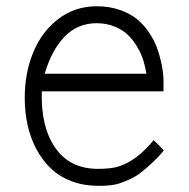

<svg xmlns="http://www.w3.org/2000/svg" viewBox="-20 -582 603 614"><path d="M59.1 -269Q59.1 -349.6 86.9 -416Q114.7 -482.4 167.7 -522.2Q220.7 -562 289.1 -562Q329.6 -562 363 -550.3Q396.5 -538.6 418.2 -520.8Q439.9 -502.9 456.3 -478.5Q472.7 -454.1 481.2 -431.4Q489.7 -408.7 495.1 -384.3Q500.5 -359.9 501.7 -345.5Q502.9 -331.1 502.9 -319.8V-290H113.8Q109.9 -176.8 156.7 -109.4Q203.6 -42 293 -42Q333 -42 356.4 -48.8Q416.5 -66.4 471.2 -133.8Q477.1 -128.4 483.2 -122.3Q489.3 -116.2 495.4 -109.9Q501.5 -103.5 503.9 -101.1Q483.9 -76.7 463.1 -57.9Q442.4 -39.1 426.8 -27.3Q411.1 -15.6 391.8 -7.3Q372.6 1 361.8 4.6Q351.1 8.3 334 10.3Q316.9 12.2 312 12.2Q307.1 12.2 293 12.2Q247.6 12.2 209 -2.4Q170.4 -17.1 143.1 -43Q115.7 -68.8 96.7 -104.5Q77.6 -140.1 68.4 -181.6Q59.1 -223.1 59.1 -269ZM289.1 -507.8Q227.1 -507.8 185.5 -463.6Q144 -419.4 123 -346.2H448.2Q444.8 -367.7 438.5 -388.4Q432.1 -409.2 419.2 -431.4Q406.2 -453.6 389.4 -470Q372.6 -486.3 346.4 -497.1Q320.3 -507.8 289.1 -507.8Z"/></svg>

Font: Junction Light
Style: Regular
Weight: 300
Designer: Caroline Hadilaksono
Foundry: Caroline Hadilaksono
Version: Version 1.002